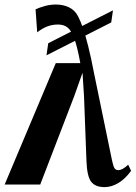

<svg xmlns="http://www.w3.org/2000/svg" viewBox="-42 -794 584 826"><path d="M407.5 11Q368 11 350.2 -12.2Q332.5 -35.5 330 -100.5L319.5 -379L313 -481L277 -379.5L131 0H-22L198 -522.5H303.5Q291 -591 278.2 -626.5Q265.5 -662 249.2 -675.2Q233 -688.5 208 -688.5Q184 -688.5 162.8 -680.8Q141.5 -673 118 -655L111 -754Q129 -762 151.5 -768.2Q174 -774.5 199 -774.5Q230.5 -774.5 255.8 -762Q281 -749.5 294 -723.5Q305 -702.5 315.2 -672.5Q325.5 -642.5 337.2 -596.2Q349 -550 362.5 -479.5L439.5 -106Q445.5 -77 451.2 -69.5Q457 -62 466.5 -62Q475 -62 485.2 -67.2Q495.5 -72.5 509.5 -85.5L522 -59Q495.5 -23 466.2 -6Q437 11 407.5 11ZM158 -556 165.5 -608 444 -749.5 436.5 -697.5Z"/></svg>

Font: Merriweather 96pt ExtraBold
Style: Italic
Weight: 800
Italic angle: -7.8°
Version: Version 2.101